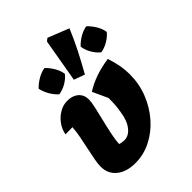

<svg xmlns="http://www.w3.org/2000/svg" viewBox="-236 -933 1056 1056"><g transform="rotate(-45 291.5 -405.0)"><path d="M185 10Q116 10 75.5 -23Q35 -56 35 -112Q35 -133 41 -165Q47 -197 55 -234Q63 -271 70 -307.5Q77 -344 79 -375Q57 -374 24 -374Q30 -408 50.5 -436Q71 -464 100 -481Q129 -498 161 -498Q202 -498 226.5 -476.5Q251 -455 251 -418Q251 -400 243 -363.5Q235 -327 224 -282.5Q213 -238 204.5 -196.5Q196 -155 195 -128Q211 -122 231 -122Q265 -122 291 -155Q317 -188 325 -245Q329 -267 331 -290.5Q333 -314 333 -348L292 -437Q370 -487 482 -503Q497 -456 502.5 -422.5Q508 -389 508 -357Q508 -284 482 -218Q456 -152 411 -100.5Q366 -49 307.5 -19.5Q249 10 185 10ZM332 -531 269 -554 313 -807 329 -820 452 -771Q426 -709 396 -650Q366 -591 332 -531ZM200 -714Q222 -693 237.5 -666.5Q253 -640 257 -612Q240 -590 212.5 -574Q185 -558 156 -554Q135 -572 119 -599.5Q103 -627 97 -656Q117 -677 144 -693Q171 -709 200 -714ZM525 -714Q547 -693 563 -666.5Q579 -640 583 -612Q565 -590 537.5 -574Q510 -558 482 -554Q460 -572 444 -599.5Q428 -627 424 -656Q443 -677 470 -693Q497 -709 525 -714Z"/></g></svg>

Font: Piazzolla ExtraBold
Style: Italic
Weight: 800
Italic angle: -11.3°
Designer: Juan Pablo del Peral
Foundry: Huerta Tipografica
Version: Version 1.330